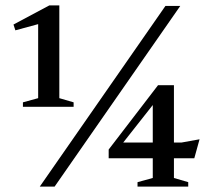

<svg xmlns="http://www.w3.org/2000/svg" viewBox="-20 -692 788 712"><path d="M121.5 -328V-602.5L37 -579.5L30 -601L163 -672H200V-328L253 -312.5V-296H65V-312.5ZM127.5 0 593.5 -670H648.5L182.5 0ZM566 -376H625V-163.5H653.5L720 -175.5L700.5 -105H625V-32L678 -16.5V0H490V-16.5L546.5 -32V-105H383V-137.5ZM546.5 -163.5V-302.5L437 -163.5Z"/></svg>

Font: Newsreader Text Medium
Style: Regular
Weight: 500
Designer: Hugues Gentile
Foundry: Production Type
Version: Version 1.001